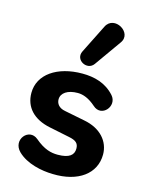

<svg xmlns="http://www.w3.org/2000/svg" viewBox="-118 -851 719 935"><g transform="rotate(15 241.0 -384.0)"><path d="M240 10C369 14 453 -48 453 -145C453 -210 407 -266 321 -282L220 -302C186 -308 174 -329 174 -349C174 -381 206 -403 257 -403C284 -403 314 -392 348 -362C397 -317 459 -389 417 -436C373 -485 315 -500 254 -500C128 -500 38 -439 38 -345C38 -273 85 -223 168 -206L270 -185C306 -178 320 -166 320 -139C320 -107 298 -87 239 -87C206 -87 171 -95 124 -135C73 -178 9 -103 62 -51C108 -6 184 9 240 10ZM300 -561 395 -695C438 -754 331 -816 298 -748L226 -604C202 -556 271 -520 300 -561Z"/></g></svg>

Font: SN Pro
Style: Bold
Weight: 700
Designer: Tobias Whetton
Foundry: Supernotes
Version: Version 1.003;Glyphs 3.3 (3324)